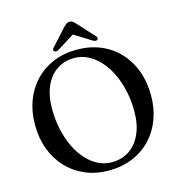

<svg xmlns="http://www.w3.org/2000/svg" viewBox="-128 -998 1049 1127"><g transform="rotate(-15 396.5 -434.0)"><path d="M394.5 -716.5Q474 -716.5 539 -689.2Q604 -662 650.5 -612.2Q697 -562.5 722.2 -494.8Q747.5 -427 747.5 -345.5Q747.5 -266 722.5 -199.5Q697.5 -133 651 -84.2Q604.5 -35.5 539.5 -8.8Q474.5 18 396 18Q317.5 18 253 -9.5Q188.5 -37 141.8 -86.8Q95 -136.5 69.8 -204.2Q44.5 -272 44.5 -353.5Q44.5 -433 69.5 -499.2Q94.5 -565.5 141 -614.2Q187.5 -663 252 -689.8Q316.5 -716.5 394.5 -716.5ZM628.5 -280.5Q628.5 -346.5 615.2 -405.8Q602 -465 578.2 -513.8Q554.5 -562.5 522 -598.2Q489.5 -634 450.5 -653.5Q411.5 -673 368 -673Q307.5 -673 262 -642.5Q216.5 -612 191 -555Q165.5 -498 165.5 -418Q165.5 -352 178.5 -292.5Q191.5 -233 215 -184Q238.5 -135 270.8 -99.2Q303 -63.5 342 -44Q381 -24.5 424 -24.5Q485.5 -24.5 531.2 -55.2Q577 -86 602.8 -143.2Q628.5 -200.5 628.5 -280.5ZM416.5 -820.5H376.5L500.5 -743.5Q517.5 -733.5 527 -741Q531.5 -744 531.8 -750.2Q532 -756.5 525.5 -763L432 -865Q423 -875 415.5 -880.5Q408 -886 397 -886Q385.5 -886 377.8 -880.5Q370 -875 360.5 -865L267.5 -763Q261 -756.5 261.5 -750.2Q262 -744 266 -741Q275.5 -733.5 292.5 -743.5Z"/></g></svg>

Font: Fraunces 17pt
Style: Regular
Weight: 400
Version: Version 1.000;[b76b70a41]